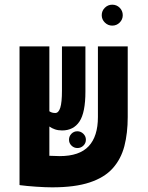

<svg xmlns="http://www.w3.org/2000/svg" viewBox="-20 -782 626 811"><path d="M200.2 9.3Q172.9 9.3 132.6 6.6Q92.3 3.9 63.5 0V-0.5H62.5V-585.9H188.5V-312Q198.7 -304.7 213.4 -304.7Q227.5 -304.7 234.6 -326.9Q241.7 -349.1 241.7 -399.4V-585.9H340.8V-395Q340.8 -306.6 315.7 -268.8Q290.5 -231 242.2 -231Q225.6 -231 212.2 -235.6Q198.7 -240.2 188.5 -247.6V-124Q219.2 -122.6 232.4 -122.6Q315.4 -122.6 354.5 -164.3Q393.6 -206.1 393.6 -287.6V-585.9H519.5V-287.6Q519.5 -219.7 505.4 -165Q491.2 -110.4 456.3 -71.3Q421.4 -32.2 359.1 -11.5Q296.9 9.3 200.2 9.3ZM454.1 -673.8Q436 -673.8 422.9 -686.8Q409.7 -699.7 409.7 -717.8Q409.7 -736.3 422.9 -749.3Q436 -762.2 454.1 -762.2Q472.7 -762.2 485.6 -749.3Q498.5 -736.3 498.5 -717.8Q498.5 -699.7 485.6 -686.8Q472.7 -673.8 454.1 -673.8ZM307.1 -156.7Q292.5 -156.7 282 -167Q271.5 -177.2 271.5 -191.9Q271.5 -206.5 281.7 -217Q292 -227.5 306.6 -227.5Q321.3 -227.5 332 -217Q342.8 -206.5 342.8 -191.9Q342.8 -177.2 332.3 -167Q321.8 -156.7 307.1 -156.7Z"/></svg>

Font: Cascadia Mono
Style: Bold
Weight: 700
Monospace: yes
Designer: Aaron Bell
Foundry: Saja Typeworks
Version: Version 2404.023; ttfautohint (v1.8.4)